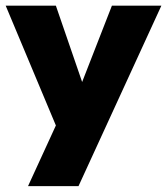

<svg xmlns="http://www.w3.org/2000/svg" viewBox="-24 -430 576 658"><path d="M257.5 -149 359.5 -410.5H529L245 208H72L167.5 0L-4.5 -410.5H167.5Z"/></svg>

Font: League Spartan ExtraBold
Style: Regular
Weight: 800
Foundry: The League of Moveable Type
Version: Version 2.002